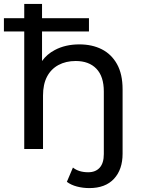

<svg xmlns="http://www.w3.org/2000/svg" viewBox="-30 -762 725 982"><path d="M427 200Q394 200 363.5 192Q333 184 312 168L343 95Q373 119 421 119Q459 119 480 95.5Q501 72 501 26V-294Q501 -371 463 -410.5Q425 -450 357 -450Q307 -450 269 -429.5Q231 -409 210.5 -370Q190 -331 190 -273V0H94V-601H-10V-669H94V-742H185V-669H425V-601H185V-450Q210 -485 250 -506Q304 -535 376 -535Q441 -535 490.5 -510Q540 -485 568.5 -434Q597 -383 597 -305V24Q597 105 553 152.5Q509 200 427 200Z"/></svg>

Font: Montserrat Z Med
Style: Regular
Weight: 500
Designer: Julieta Ulanovsky
Foundry: Julieta Ulanovsky
Version: Version 8.000